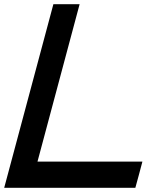

<svg xmlns="http://www.w3.org/2000/svg" viewBox="-20 -895 790 915"><path d="M0 0H625Q630.9 -21 642.1 -62.5Q653.3 -104 658.7 -125H158.7L359.4 -875H234.4Q195.3 -729 117.2 -437.5Q39.1 -146 0 0Z"/></svg>

Font: Faithful 32x
Style: Oblique
Weight: 400
Foundry: Faithful Resource Pack
Version: Version 1.0; January 27, 2023